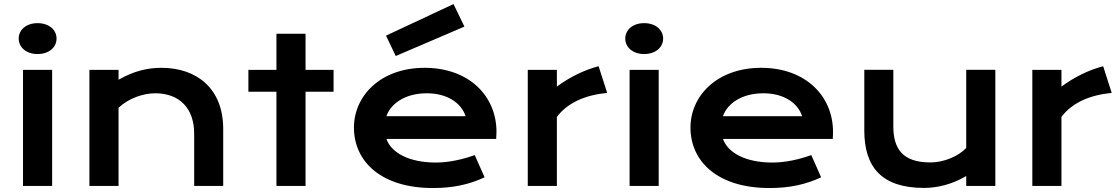

<svg xmlns="http://www.w3.org/2000/svg" viewBox="-20 -923 5555 953"><path d="M166.5 -654.8C224.6 -654.8 260.7 -689.5 260.7 -731.4C260.7 -773.9 224.6 -808.1 166.5 -808.1C108.9 -808.1 72.8 -773.9 72.8 -731.4C72.8 -689.5 108.9 -654.8 166.5 -654.8ZM94.2 0H238.8V-576.2H94.2Z M423.8 0H568.4V-388.2C616.2 -433.6 688.5 -460 750.5 -460C869.6 -460 943.8 -386.7 943.8 -259.8V0H1087.9V-283.2C1087.9 -482.9 957.5 -586.4 781.2 -586.4C714.4 -586.4 645.5 -571.3 568.4 -527.3V-576.2H423.8Z M1352.1 0H1496.6V-467.8H1635.7V-576.2H1496.6V-755.4H1352.1V-576.2H1212.9V-467.8H1352.1Z M1736.8 -290C1736.8 -122.6 1870.1 10.3 2128.9 10.3C2231 10.3 2310.1 -7.8 2385.3 -43L2336.4 -153.3C2276.9 -131.8 2209 -116.2 2143.1 -116.2C2010.3 -116.2 1922.4 -164.6 1897.9 -233.4H2442.9C2443.8 -243.7 2444.3 -257.8 2444.3 -268.6C2444.3 -445.8 2308.6 -586.4 2087.9 -586.4C1867.2 -586.4 1736.8 -445.8 1736.8 -290ZM1897.9 -346.2C1918.9 -407.2 1988.8 -460 2098.6 -460C2202.1 -460 2270.5 -410.2 2291 -346.2ZM1944.3 -645 2285.2 -791 2231 -902.8 1896 -746.1Z M2599.6 0H2744.1V-342.8C2796.9 -412.6 2883.3 -451.2 2993.7 -461.9L2951.2 -594.2C2881.3 -576.2 2807.6 -540.5 2744.1 -493.2V-576.2H2599.6Z M3177.2 -654.8C3235.4 -654.8 3271.5 -689.5 3271.5 -731.4C3271.5 -773.9 3235.4 -808.1 3177.2 -808.1C3119.6 -808.1 3083.5 -773.9 3083.5 -731.4C3083.5 -689.5 3119.6 -654.8 3177.2 -654.8ZM3105 0H3249.5V-576.2H3105Z M3407.2 -290C3407.2 -122.6 3540.5 10.3 3799.3 10.3C3901.4 10.3 3980.5 -7.8 4055.7 -43L4006.8 -153.3C3947.3 -131.8 3879.4 -116.2 3813.5 -116.2C3680.7 -116.2 3592.8 -164.6 3568.4 -233.4H4113.3C4114.3 -243.7 4114.7 -257.8 4114.7 -268.6C4114.7 -445.8 3979 -586.4 3758.3 -586.4C3537.6 -586.4 3407.2 -445.8 3407.2 -290ZM3568.4 -346.2C3589.4 -407.2 3659.2 -460 3769 -460C3872.6 -460 3940.9 -410.2 3961.4 -346.2Z M4270 -274.9C4270 -93.8 4356 9.8 4566.9 9.8C4630.9 9.8 4705.1 -7.3 4775.9 -49.3V0H4920.4V-576.7H4775.9V-188.5C4736.8 -147 4664.6 -116.7 4597.7 -116.7C4457 -116.7 4414.1 -188.5 4414.1 -295.4V-576.7H4270Z M5104 0H5248.5V-342.8C5301.3 -412.6 5387.7 -451.2 5498 -461.9L5455.6 -594.2C5385.7 -576.2 5312 -540.5 5248.5 -493.2V-576.2H5104Z"/></svg>

Font: Krona One
Style: Regular
Weight: 400
Designer: Yvonne Schüttler
Foundry: Yvonne Schüttler
Version: Version 1.002